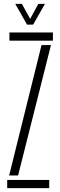

<svg xmlns="http://www.w3.org/2000/svg" viewBox="-20 -967 310 987"><path d="M28.5 -758V-800H252V-758ZM27 -65 193.5 -735.5H242L73 -65ZM17 0V-42H233V0ZM119 -840.5 58.5 -947H92.5L135 -870L177 -947H211L150.5 -840.5Z"/></svg>

Font: Big Shoulders Stencil Display Light
Style: Regular
Weight: 300
Designer: Patric King
Foundry: XO Type Co
Version: Version 1.000